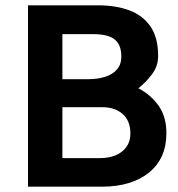

<svg xmlns="http://www.w3.org/2000/svg" viewBox="-20 -700 669 720"><path d="M364 0Q418 0 462.5 -13.5Q507 -27 539 -53Q571 -79 587.5 -116Q604 -153 604 -200Q604 -263 574.5 -304Q545 -345 499 -369Q527 -391 550 -421.5Q573 -452 573 -490Q573 -559 544.5 -600.5Q516 -642 465.5 -661Q415 -680 349 -680H85V0ZM330 -572Q363 -572 386.5 -564.5Q410 -557 422.5 -538.5Q435 -520 435 -488Q435 -459 419 -440Q403 -421 374.5 -412Q346 -403 310 -403H214V-572ZM363 -298Q411 -298 440 -272.5Q469 -247 469 -199Q469 -170 454.5 -149.5Q440 -129 414.5 -118Q389 -107 354 -107H214V-298Z"/></svg>

Font: Catamaran
Style: Bold
Weight: 700
Designer: Pria Ravichandran
Version: Version 2.000